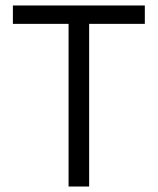

<svg xmlns="http://www.w3.org/2000/svg" viewBox="-20 -680 575 700"><path d="M230 0V-660H305V0ZM27 -593V-660H508V-593Z"/></svg>

Font: Bricolage Grotesque 96pt ExtraBold Light
Style: Regular
Weight: 300
Version: Version 1.001;gftools[0.9.33.dev8+g029e19f]